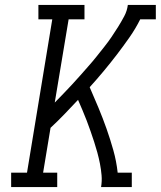

<svg xmlns="http://www.w3.org/2000/svg" viewBox="-20 -755 649 775"><path d="M25 0V-58H89L191 -677H135V-735H321V-677H257L201 -341Q201 -341 201 -341Q201 -341 201 -341L202 -342Q220 -360 237 -378Q254 -396 271 -414Q288 -432 304.5 -451Q321 -470 337.5 -488.5Q354 -507 369.5 -526.5Q385 -546 400.5 -565.5Q416 -585 430 -605.5Q444 -626 457 -647Q470 -668 481.5 -689.5Q493 -711 496 -735H609V-677H546Q527 -639 502.5 -604Q478 -569 452 -535Q426 -501 398.5 -468Q371 -435 342 -403Q360 -362 377.5 -320Q395 -278 410 -235.5Q425 -193 437.5 -148.5Q450 -104 455 -58H512V0H388Q392 -24 390 -47.5Q388 -71 383.5 -94Q379 -117 373 -139Q367 -161 360 -182.5Q353 -204 345.5 -225.5Q338 -247 330 -268Q322 -289 313 -310Q304 -331 295 -352Q268 -323 240.5 -294.5Q213 -266 184 -239L154 -58H211V0Z"/></svg>

Font: Iosevka Curly Slab LtEx
Style: Italic
Weight: 300
Width: 7
Italic angle: -9°
Monospace: yes
Designer: Belleve Invis
Foundry: Belleve Invis
Version: Version 11.1.0; ttfautohint (v1.8.3)